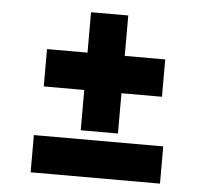

<svg xmlns="http://www.w3.org/2000/svg" viewBox="-46 -636 731 685"><g transform="rotate(5 319.5 -294.0)"><path d="M88 0H551.3V-133.3H88ZM108 -309.3H253V-165H386.3V-309.3H531.3V-443H386.3V-587.7H253V-443H108Z"/></g></svg>

Font: Unageo Variable
Style: Regular
Weight: 300
Designer: Richard Sepsi
Foundry: Richard Sepsi
Version: Version 2.200